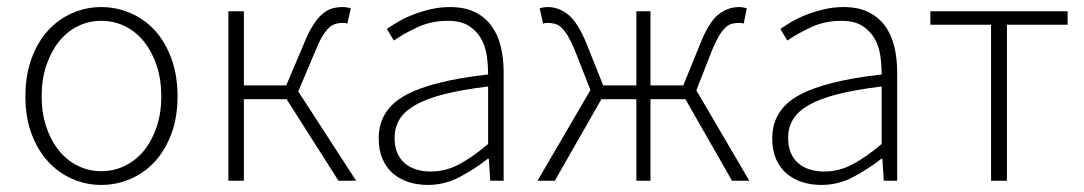

<svg xmlns="http://www.w3.org/2000/svg" viewBox="-20 -512 3071 544"><path d="M267 12Q224 12 185 -5Q146 -22 116.5 -54Q87 -86 69.5 -132.5Q52 -179 52 -239Q52 -299 69.5 -346.5Q87 -394 116.5 -426Q146 -458 185 -475Q224 -492 267 -492Q310 -492 349.5 -475Q389 -458 418.5 -426Q448 -394 465.5 -346.5Q483 -299 483 -239Q483 -179 465.5 -132.5Q448 -86 418.5 -54Q389 -22 349.5 -5Q310 12 267 12ZM267 -27Q303 -27 334.5 -42.5Q366 -58 388.5 -86Q411 -114 424 -153Q437 -192 437 -239Q437 -287 424 -326Q411 -365 388.5 -393.5Q366 -422 334.5 -437.5Q303 -453 267 -453Q231 -453 200 -437.5Q169 -422 146.5 -393.5Q124 -365 111 -326Q98 -287 98 -239Q98 -192 111 -153Q124 -114 146.5 -86Q169 -58 200 -42.5Q231 -27 267 -27Z M627 0V-480H671V-270H791L841 -388Q854 -420 867 -440.5Q880 -461 893.5 -472.5Q907 -484 921 -488Q935 -492 951 -492Q964 -492 974 -488L964 -445Q959 -447 956.5 -447Q954 -447 949 -447Q940 -447 931 -444.5Q922 -442 913 -434Q904 -426 894.5 -411Q885 -396 875 -371L825 -253L989 0H939L792 -231H671V0Z M1192 12Q1163 12 1138 4Q1113 -4 1094 -20Q1075 -36 1064 -61Q1053 -86 1053 -120Q1053 -200 1127.5 -241.5Q1202 -283 1363 -301Q1363 -328 1359 -355.5Q1355 -383 1342 -404.5Q1329 -426 1307 -439.5Q1285 -453 1249 -453Q1201 -453 1161 -434Q1121 -415 1096 -397L1076 -430Q1089 -439 1107.5 -450Q1126 -461 1149 -470Q1172 -479 1199 -485.5Q1226 -492 1255 -492Q1297 -492 1326 -477.5Q1355 -463 1373 -438Q1391 -413 1399 -379.5Q1407 -346 1407 -307V0H1369L1365 -62H1362Q1325 -33 1282.5 -10.5Q1240 12 1192 12ZM1200 -26Q1242 -26 1280 -46Q1318 -66 1363 -104V-267Q1289 -258 1238 -245Q1187 -232 1156 -214Q1125 -196 1111.5 -173Q1098 -150 1098 -122Q1098 -96 1106 -78Q1114 -60 1128 -48.5Q1142 -37 1160.5 -31.5Q1179 -26 1200 -26Z M1503 0 1653 -257 1608 -371Q1598 -395 1589 -410Q1580 -425 1571 -433.5Q1562 -442 1552.5 -444.5Q1543 -447 1534 -447Q1529 -447 1526.5 -447Q1524 -447 1519 -445L1509 -488Q1519 -492 1532 -492Q1563 -492 1590 -470.5Q1617 -449 1642 -388L1689 -270H1783V-480H1823V-270H1916L1964 -388Q1988 -449 2015 -470.5Q2042 -492 2074 -492Q2086 -492 2096 -488L2087 -445Q2082 -447 2079.5 -447Q2077 -447 2072 -447Q2062 -447 2053 -444.5Q2044 -442 2035 -433.5Q2026 -425 2017 -410Q2008 -395 1998 -371L1953 -256L2103 0H2054L1922 -231H1823V0H1783V-231H1684L1552 0Z M2307 12Q2278 12 2253 4Q2228 -4 2209 -20Q2190 -36 2179 -61Q2168 -86 2168 -120Q2168 -200 2242.5 -241.5Q2317 -283 2478 -301Q2478 -328 2474 -355.5Q2470 -383 2457 -404.5Q2444 -426 2422 -439.5Q2400 -453 2364 -453Q2316 -453 2276 -434Q2236 -415 2211 -397L2191 -430Q2204 -439 2222.5 -450Q2241 -461 2264 -470Q2287 -479 2314 -485.5Q2341 -492 2370 -492Q2412 -492 2441 -477.5Q2470 -463 2488 -438Q2506 -413 2514 -379.5Q2522 -346 2522 -307V0H2484L2480 -62H2477Q2440 -33 2397.5 -10.5Q2355 12 2307 12ZM2315 -26Q2357 -26 2395 -46Q2433 -66 2478 -104V-267Q2404 -258 2353 -245Q2302 -232 2271 -214Q2240 -196 2226.5 -173Q2213 -150 2213 -122Q2213 -96 2221 -78Q2229 -60 2243 -48.5Q2257 -37 2275.5 -31.5Q2294 -26 2315 -26Z M2788 0V-442H2616V-480H3005V-442H2833V0Z"/></svg>

Font: hySource Sans Pro Light
Style: Regular
Weight: 300
Designer: Paul D. Hunt
Foundry: Adobe Systems Incorporated
Version: Version 2.021;PS 2.000;hotconv 1.0.86;makeotf.lib2.5.63406